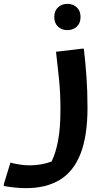

<svg xmlns="http://www.w3.org/2000/svg" viewBox="-67 -714 551 994"><path d="M282 -558Q253 -558 233.5 -576Q214 -594 214 -626Q214 -658 233.5 -676Q253 -694 282 -694Q311 -694 330.5 -676Q350 -658 350 -626Q350 -594 330.5 -576Q311 -558 282 -558ZM-13 128Q10 134 35.5 138Q61 142 88 142Q119 142 148 136.5Q177 131 200 122Q221 80 233.5 15Q246 -50 246 -147Q246 -231 238.5 -305Q231 -379 223 -446L357 -462H367Q375 -395 380.5 -319Q386 -243 386 -156Q386 -9 349.5 83Q313 175 242 217.5Q171 260 69 260Q43 260 16 257.5Q-11 255 -29 252Q-47 249 -47 249V239Z"/></svg>

Font: Kufam SemiBold
Style: Regular
Weight: 600
Designer: Wael Morcos, Artur Schmal
Foundry: Original Type
Version: Version 1.300; ttfautohint (v1.8.3)